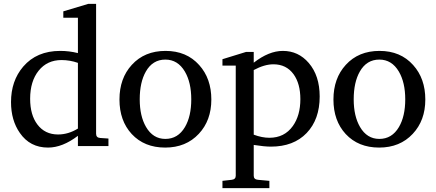

<svg xmlns="http://www.w3.org/2000/svg" viewBox="-20 -757 2259 995"><path d="M542 0H383.8V-53.2Q303.7 7.8 229 7.8Q135.3 7.8 83 -67.9Q37.1 -133.3 37.1 -228Q37.1 -337.9 100.1 -411.6Q169.9 -493.2 292 -493.2Q338.9 -493.2 383.8 -481.9V-665H308.1V-698.2L437 -736.8H478V-64Q478 -43.5 499 -42L542 -39.1ZM383.8 -90.8V-431.2Q342.3 -445.8 298.8 -445.8Q224.6 -445.8 180.4 -390.9Q136.2 -335.9 136.2 -245.1Q136.2 -161.6 173.8 -111.8Q212.9 -60.1 280.8 -60.1Q334 -60.1 383.8 -90.8Z M1075.2 -241.2Q1075.2 -132.8 1010.3 -63.5Q943.8 7.8 835.9 7.8Q728 7.8 662.6 -62.5Q599.1 -131.3 599.1 -241.2Q599.1 -351.1 663.1 -420.9Q729 -493.2 837.9 -493.2Q946.8 -493.2 1012.2 -419.9Q1075.2 -350.1 1075.2 -241.2ZM971.2 -242.2Q971.2 -329.6 938 -386.2Q901.4 -448.2 836.9 -448.2Q771 -448.2 735.8 -386.2Q704.1 -330.6 704.1 -242.2Q704.1 -155.3 736.8 -99.1Q772.9 -37.1 836.9 -37.1Q902.3 -37.1 938.5 -98.6Q971.2 -154.3 971.2 -242.2Z M1636.7 -256.8Q1636.7 -138.2 1569.1 -67.6Q1501.5 2.9 1383.8 2.9Q1350.6 2.9 1294.9 -5.9V153.8Q1294.9 172.9 1316.9 174.8L1376 180.2V217.8H1132.8V180.2L1180.7 174.8Q1201.7 172.4 1201.7 153.8V-417H1132.8V-450.2L1254.9 -487.8H1294.9V-432.1Q1373.5 -493.2 1445.8 -493.2Q1526.4 -493.2 1580.1 -430.7Q1636.7 -364.7 1636.7 -256.8ZM1536.6 -243.2Q1536.6 -323.2 1501.5 -372.1Q1463.9 -423.8 1397 -423.8Q1350.6 -423.8 1294.9 -394V-59.1Q1337.9 -43 1376 -43Q1454.1 -43 1497.6 -104Q1536.6 -158.7 1536.6 -243.2Z M2184.1 -241.2Q2184.1 -132.8 2119.1 -63.5Q2052.7 7.8 1944.8 7.8Q1836.9 7.8 1771.5 -62.5Q1708 -131.3 1708 -241.2Q1708 -351.1 1772 -420.9Q1837.9 -493.2 1946.8 -493.2Q2055.7 -493.2 2121.1 -419.9Q2184.1 -350.1 2184.1 -241.2ZM2080.1 -242.2Q2080.1 -329.6 2046.9 -386.2Q2010.3 -448.2 1945.8 -448.2Q1879.9 -448.2 1844.7 -386.2Q1813 -330.6 1813 -242.2Q1813 -155.3 1845.7 -99.1Q1881.8 -37.1 1945.8 -37.1Q2011.2 -37.1 2047.4 -98.6Q2080.1 -154.3 2080.1 -242.2Z"/></svg>

Font: Ezra SIL SR
Style: Regular
Weight: 400
Designer: Development by SIL's NRSI team. OpenType tables by Ralph Hancock ( hancock@dircon.co.uk ).
Foundry: Development by SIL's NRSI team.
Version: Version 2.51; 2007